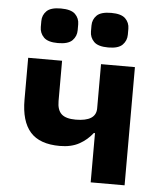

<svg xmlns="http://www.w3.org/2000/svg" viewBox="-53 -788 706 835"><g transform="rotate(5 300.0 -371.0)"><path d="M374 -215H369Q345 -184 310.5 -165Q276 -146 226 -146Q138 -146 97 -192.5Q56 -239 56 -333V-516H204V-340Q204 -301 223 -283.5Q242 -266 285 -266Q374 -266 374 -323V-516H522V0H374ZM179 -591Q135 -591 117 -609.5Q99 -628 99 -654V-680Q99 -706 117 -724Q135 -742 179 -742Q224 -742 242 -724Q260 -706 260 -680V-654Q260 -628 242 -609.5Q224 -591 179 -591ZM399 -591Q354 -591 336 -609.5Q318 -628 318 -654V-680Q318 -706 336 -724Q354 -742 399 -742Q443 -742 461 -724Q479 -706 479 -680V-654Q479 -628 461 -609.5Q443 -591 399 -591Z"/></g></svg>

Font: Lilex Nerd Font
Style: Bold
Weight: 700
Designer: Mike Abbink, Paul van der Laan, Pieter van Rosmalen, Mikhael Khrustik
Foundry: Mikhael Khrustik
Version: Version 2.400; ttfautohint (v1.8.4.7-5d5b);Nerd Fonts 3.3.0